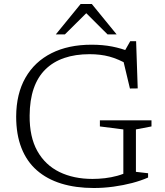

<svg xmlns="http://www.w3.org/2000/svg" viewBox="-20 -932 827 962"><path d="M661 -71 722 -64V-42.5Q687 -27 642.5 -15.2Q598 -3.5 548.8 3.2Q499.5 10 450 10Q359.5 10 287.2 -12.2Q215 -34.5 164.5 -78.8Q114 -123 87.5 -190.5Q61 -258 61 -348Q61.5 -462 107.5 -542.5Q153.5 -623 238 -665.5Q322.5 -708 438.5 -708Q495 -708 542 -698.8Q589 -689.5 631.5 -672.5L601 -670L632.5 -725.5H662L670 -489L631 -488.5L591.5 -654L626.5 -606Q573 -636.5 528.2 -648.5Q483.5 -660.5 429 -660.5Q357.5 -660.5 302 -641.5Q246.5 -622.5 207.8 -584.5Q169 -546.5 149 -488.8Q129 -431 128.5 -353Q127.5 -246 167 -175.5Q206.5 -105 277.8 -70.2Q349 -35.5 443.5 -35.5Q474 -35.5 505.8 -39.2Q537.5 -43 567.8 -51.2Q598 -59.5 623 -72.5L598 -27.5V-283.5L480.5 -298.5V-329H739V-298.5L661 -283.5ZM403 -875H421.5L305 -759.5H259.5L384 -912H440L564.5 -759.5H519Z"/></svg>

Font: Newsreader 9pt Light
Style: Regular
Weight: 300
Designer: Hugues Gentile
Foundry: Production Type
Version: Version 1.003